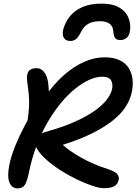

<svg xmlns="http://www.w3.org/2000/svg" viewBox="-20 -1026 752 1059"><path d="M77 13Q45 13 32 -20Q19 -53 31 -114Q40 -162 65 -223.5Q90 -285 132 -362Q138 -401 140 -433.5Q142 -466 139 -500.5Q136 -535 130 -577Q125 -613 137 -631.5Q149 -650 182 -650Q214 -650 233 -613Q252 -576 249 -487L222 -483Q274 -560 330.5 -610Q387 -660 444.5 -685Q502 -710 556 -710Q607 -710 640 -694Q673 -678 690 -650.5Q707 -623 711 -589Q715 -555 707 -519Q699 -478 674 -438.5Q649 -399 603 -362Q557 -325 489 -291Q421 -257 326 -227Q366 -191 430.5 -155Q495 -119 576 -93Q614 -81 626 -66.5Q638 -52 635 -35Q629 -9 609.5 1.5Q590 12 553 12Q529 12 490 -1Q451 -14 405 -36Q359 -58 315 -86Q271 -114 236 -145Q201 -176 183 -207Q175 -223 178 -241.5Q181 -260 194.5 -276Q208 -292 230 -298Q328 -325 396 -356Q464 -387 507 -418.5Q550 -450 571.5 -480Q593 -510 598 -534Q604 -563 592.5 -583Q581 -603 545 -603Q511 -603 473 -586Q435 -569 395 -537Q355 -505 316 -458Q277 -411 242.5 -351.5Q208 -292 181 -220.5Q154 -149 138 -67Q131 -35 123 -17.5Q115 0 103.5 6.5Q92 13 77 13ZM541 -1006Q600 -1006 635.5 -986Q671 -966 686 -933.5Q701 -901 698 -865Q695 -832 680 -818.5Q665 -805 643 -805Q625 -805 616 -815Q607 -825 605 -853Q603 -881 584.5 -895Q566 -909 531 -909Q494 -909 468.5 -895.5Q443 -882 428 -852Q414 -823 400.5 -811.5Q387 -800 368 -800Q341 -800 331.5 -818.5Q322 -837 329 -865Q341 -907 367.5 -938.5Q394 -970 437 -988Q480 -1006 541 -1006Z"/></svg>

Font: Shantell Sans Medium
Style: Italic
Weight: 500
Italic angle: -11°
Designer: Stephen Nixon, Anya Danilova, Shantell Martin
Foundry: Arrow Type
Version: Version 1.011;[c5ecc13dd]